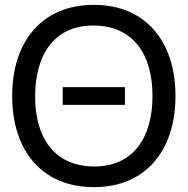

<svg xmlns="http://www.w3.org/2000/svg" viewBox="-20 -755 772 790"><path d="M366 15C581.5 15 702 -138 702 -360C702 -582 581.5 -735 366 -735C150.5 -735 30 -582 30 -360C30 -138 150.5 15 366 15ZM124.5 -360C125.5 -532.5 205 -651 366 -650C527 -649 607.5 -532.5 607.5 -360C607.5 -187.5 527 -69 366 -70C205 -71 123.5 -187.5 124.5 -360ZM238 -323.5H494V-396.5H238Z"/></svg>

Font: Eudonet Medium
Style: Regular
Weight: 500
Designer: Mikhail Sharanda
Foundry: Mikhail Sharanda
Version: Version 4.503;Glyphs 3.1.2 (3151)